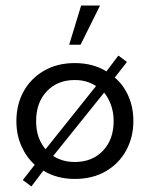

<svg xmlns="http://www.w3.org/2000/svg" viewBox="-20 -634 539 691"><path d="M93 37 62 14 105 -41Q75 -68 57 -108.5Q39 -149 39 -198Q39 -258 65 -305Q91 -352 138.5 -379.5Q186 -407 249 -407Q315 -407 363 -377L406 -434L437 -411L393 -355Q424 -329 442 -288.5Q460 -248 460 -198Q460 -140 434 -92.5Q408 -45 360.5 -17.5Q313 10 249 10Q217 10 188.5 2.5Q160 -5 136 -20ZM132 -82 339 -341 338 -316Q318 -331 297 -338.5Q276 -346 249 -346Q187 -346 148.5 -305.5Q110 -265 110 -198Q110 -164 120 -137.5Q130 -111 151 -89ZM249 -51Q312 -51 350.5 -91.5Q389 -132 389 -198Q389 -232 378 -260Q367 -288 351 -305L363 -311L158 -56L164 -78Q181 -65 202.5 -58Q224 -51 249 -51ZM229 -473 272 -614H340L270 -473Z"/></svg>

Font: Rokkitt SemiBold
Style: Regular
Weight: 400
Version: Version 3.103